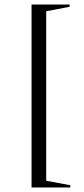

<svg xmlns="http://www.w3.org/2000/svg" viewBox="-20 -742 372 852"><path d="M292 90C292 90 292 80 292 80C292 80 185 60 185 60C185 60 185 -692 185 -692C185 -692 289 -712 289 -712C289 -712 289 -722 289 -722C289 -722 120 -722 120 -722C120 -722 120 90 120 90C120 90 292 90 292 90Z"/></svg>

Font: Cinzel Utterance
Style: Regular
Weight: 500
Designer: Natanael Gama
Foundry: ""
Version: ""